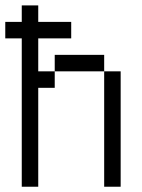

<svg xmlns="http://www.w3.org/2000/svg" viewBox="-20 -708 540 728"><path d="M125 -625H250V-562.5H125V-437.5H187.5V-375H125V0H62.5V-562.5H0V-625H62.5V-687.5H125ZM187.5 -500H375V-437.5H187.5ZM375 -437.5H437.5V0H375Z"/></svg>

Font: ChillBitmapSE 16px
Style: Regular
Weight: 400
Designer: Designed by Warren2060
Foundry: ChillType
Version: Version 1.000